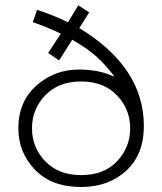

<svg xmlns="http://www.w3.org/2000/svg" viewBox="-20 -708 626 741"><path d="M258.8 -554.7 208 -474.6 166 -503.9 214.8 -578.1Q145.5 -610.4 106.4 -622.1L123 -669.9Q184.6 -650.4 242.2 -622.1L282.2 -687.5L324.2 -660.2L286.1 -599.6Q535.2 -448.2 535.2 -221.7Q535.2 -111.3 466.8 -48.8Q398.4 13.7 293 13.7Q178.7 13.7 114.7 -53.2Q50.8 -120.1 50.8 -212.9Q50.8 -315.4 120.1 -377.4Q189.5 -439.5 284.2 -439.5Q363.3 -439.5 418 -413.1L419.9 -415Q387.7 -457 355 -487.3Q322.3 -517.6 258.8 -554.7ZM293 -32.2Q381.8 -32.2 432.1 -85.9Q482.4 -139.6 482.4 -212.9Q482.4 -286.1 431.6 -339.8Q380.9 -393.6 293 -393.6Q206.1 -393.6 154.8 -340.3Q103.5 -287.1 103.5 -212.9Q103.5 -138.7 154.8 -85.4Q206.1 -32.2 293 -32.2Z"/></svg>

Font: Thabit
Style: Regular
Weight: 500
Designer: Regenerated by Nadim Shaikli
Foundry: MAK Alagha
Version: 0.01